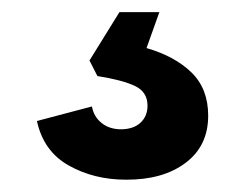

<svg xmlns="http://www.w3.org/2000/svg" viewBox="-20 -39 398 312"><path d="M184.7 253Q132.7 253 91.7 229.9Q50.7 206.9 40 157.6L129.4 134Q132.4 150.7 145 160.8Q157.6 170.9 176.1 171.1Q196.7 171.1 208.2 160.5Q219.7 149.9 219.7 132.7Q219.7 110.4 199.3 100.7Q178.9 91 138.3 84.6L125.4 59.3L174.1 -19.3H239L218.1 39.1Q263.9 52.3 291.1 78.7Q318.3 105.1 318.3 149Q318.3 198.1 281.5 225.7Q244.7 253.3 184.7 253Z"/></svg>

Font: Mona Sans ExtraLight
Style: Regular
Weight: 200
Designer: Deni Anggara
Foundry: GitHub
Version: Version 2.000